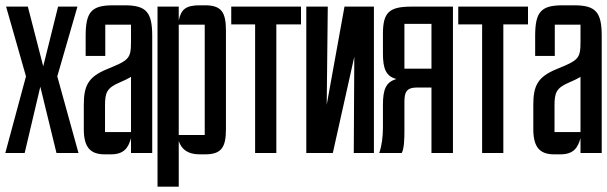

<svg xmlns="http://www.w3.org/2000/svg" viewBox="-20 -577 2289 724"><path d="M143 -327 85 -552H3L78 -289L0 0H73L132 -250L193 0H276L196 -289L272 -552H199Z M296 -90C296 -20 322 5 375 5H398C448 5 464 -20 474 -56V0H554V-441C554 -531 532 -557 450 -557H406C324 -557 303 -531 303 -441V-366H377V-484H474V-420C474 -355 466 -350 383 -316C310 -286 296 -251 296 -180ZM474 -79H376V-178C376 -227 382 -245 431 -266C448 -273 462 -280 474 -287Z M654 127V-45C665 -13 689 5 733 5H753C814 5 832 -20 832 -90V-462C832 -532 814 -557 753 -557H733C681 -557 663 -542 654 -500V-552H574V127ZM654 -484H752V-68H654Z M852 -485H942V0H1022V-485H1115V-552H852Z M1316 -363 1314 0H1390V-552H1279L1212 -182L1216 -552H1135V0H1235Z M1424 -97C1424 -62 1420 -28 1410 0H1495C1504 -18 1505 -51 1505 -86V-192C1505 -229 1512 -247 1553 -247H1607V0H1688V-552H1531C1446 -552 1424 -529 1424 -449V-375C1424 -317 1436 -289 1475 -279C1436 -268 1424 -241 1424 -182ZM1607 -487V-318H1505V-487Z M1708 -485H1798V0H1878V-485H1971V-552H1708Z M1991 -90C1991 -20 2017 5 2070 5H2093C2143 5 2159 -20 2169 -56V0H2249V-441C2249 -531 2227 -557 2145 -557H2101C2019 -557 1998 -531 1998 -441V-366H2072V-484H2169V-420C2169 -355 2161 -350 2078 -316C2005 -286 1991 -251 1991 -180ZM2169 -79H2071V-178C2071 -227 2077 -245 2126 -266C2143 -273 2157 -280 2169 -287Z"/></svg>

Font: Queering
Style: Regular
Weight: 400
Designer: Adam Naccarato
Foundry: adamnac
Version: Version 2.000;hotconv 1.0.109;makeotfexe 2.5.65596